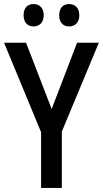

<svg xmlns="http://www.w3.org/2000/svg" viewBox="-20 -924 506 944"><path d="M96 -849C96 -812 117 -794 145 -794C173 -794 195 -813 195 -849C195 -886 173 -904 145 -904C117 -904 96 -887 96 -849ZM271 -849C271 -812 292 -794 320 -794C348 -794 370 -813 370 -849C370 -886 348 -904 320 -904C292 -904 271 -887 271 -849ZM234 -388 108 -714H0L182 -274V0H284V-277L466 -714H359Z"/></svg>

Font: Noto Sans Thai Cond Med
Style: Regular
Weight: 500
Width: 3
Designer: Monotype Design Team
Foundry: Monotype Imaging Inc.
Version: Version 2.002